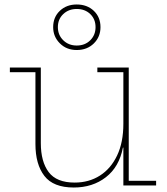

<svg xmlns="http://www.w3.org/2000/svg" viewBox="-20 -827 745 856"><path d="M530 -505H414V-526H554V-21H676V0H530ZM162 -526V-189Q162 -106.5 197 -59.8Q232 -13 313 -13Q376.5 -13 425.5 -44.2Q474.5 -75.5 502.2 -134Q530 -192.5 530 -275L539 -169H528Q511.5 -83 452.2 -37Q393 9 309 9Q217.5 9 177.8 -42.8Q138 -94.5 138 -185V-505H24V-526ZM322 -604Q276.5 -604 246.8 -633.8Q217 -663.5 217 -706Q217 -750.5 246.8 -778.8Q276.5 -807 322 -807Q368.5 -807 398.2 -778.8Q428 -750.5 428 -706Q428 -662.5 398.2 -633.2Q368.5 -604 322 -604ZM322 -624Q359 -624 382.5 -647.5Q406 -671 406 -706Q406 -741.5 382.5 -764.2Q359 -787 322 -787Q286 -787 262 -764.2Q238 -741.5 238 -706Q238 -671 262 -647.5Q286 -624 322 -624Z"/></svg>

Font: Hepta Slab ExtraLight ExtraLight
Style: Regular
Weight: 250
Version: Version 1.102